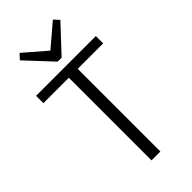

<svg xmlns="http://www.w3.org/2000/svg" viewBox="-287 -994 1056 1056"><g transform="rotate(-45 241.5 -465.5)"><path d="M474 -700V-643H242L276 -677V0H207V-677L239 -643H9V-700ZM399 -901 257 -749H226L84 -901L112 -931L257 -806H224L371 -931Z"/></g></svg>

Font: Pathway Extreme 28pt Light
Style: Regular
Weight: 300
Designer: Eduardo Rodriguez Tunni
Foundry: Eduardo Rodriguez Tunni
Version: Version 1.001;gftools[0.9.26]